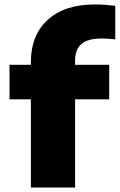

<svg xmlns="http://www.w3.org/2000/svg" viewBox="-20 -838 535 858"><path d="M118 0V-394H22.5V-548.5H118V-561.5Q118 -680 193 -749Q268 -818 402.5 -818Q430 -818 450.5 -816.5Q471 -815 495 -812V-662Q462.5 -666 435 -666Q372.5 -666 344 -641.5Q315.5 -617 315.5 -568V-548.5H468V-394H315.5V0Z"/></svg>

Font: Encode Sans Expanded ExtraBold
Style: Regular
Weight: 800
Width: 7
Designer: Multiple Designers
Foundry: Impallari Type
Version: Version 3.000; ttfautohint (v1.8.3) -l 8 -r 50 -G 200 -x 14 